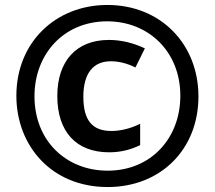

<svg xmlns="http://www.w3.org/2000/svg" viewBox="-20 -744 866 774"><path d="M414 10C629 10 780 -143 780 -355C780 -567 627 -724 413 -724C205 -724 46 -574 46 -358C46 -157 187 10 414 10ZM414 -56C248 -56 119 -175 119 -356C119 -526 237 -658 412 -658C580 -658 707 -535 707 -358C707 -188 590 -56 414 -56ZM420 -130C465 -130 506 -140 545 -159V-245C507 -226 466 -216 429 -216C352 -216 316 -259 316 -354C316 -450 357 -497 427 -497C458 -497 492 -489 526 -472L564 -549C517 -571 469 -583 419 -583C287 -583 211 -497 211 -357C211 -212 288 -130 420 -130Z"/></svg>

Font: Noto Sans Lao Looped ExtraCondensed
Style: Bold
Weight: 700
Width: 2
Designer: Mark Frömberg, Ben Mitchell
Foundry: The Fontpad Ltd
Version: Version 1.002